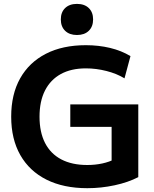

<svg xmlns="http://www.w3.org/2000/svg" viewBox="-20 -977 810 1007"><path d="M438 10Q313.3 10 223.8 -34.8Q134.3 -79.7 86.5 -163.7Q38.7 -247.7 38.7 -365Q38.7 -482.3 85.8 -566.2Q133 -650 220.7 -695Q308.3 -740 430.3 -740Q497.3 -740 557.2 -725.7Q617 -711.3 664.3 -682.7L633 -566.1Q592 -591.1 538.2 -604.7Q484.3 -618.4 430.3 -618.4Q353.3 -618.4 299.1 -588.7Q245 -559 216.1 -502.5Q187.3 -446 187.3 -365Q187.3 -283.7 216.3 -227.1Q245.3 -170.6 301.3 -141.1Q357.3 -111.6 438 -111.6Q479 -111.6 516.2 -119.6Q553.4 -127.6 584.4 -143.6L565.4 -102.3V-311.7H348.7V-429.3H705.3V-48Q651.7 -20.3 581 -5.2Q510.3 10 438 10ZM383.7 -793.4Q344.4 -793.4 321.7 -815.4Q299 -837.3 299 -875.2Q299 -913 321.7 -934.8Q344.4 -956.6 383.7 -956.6Q423 -956.6 445.6 -934.8Q468.3 -913 468.3 -875.2Q468.3 -837.3 445.6 -815.4Q423 -793.4 383.7 -793.4Z"/></svg>

Font: M PLUS 2 Thin
Style: Regular
Weight: 100
Designer: Coji Morishita
Foundry: UNDERFOREST DESIGN
Version: Version 1.001